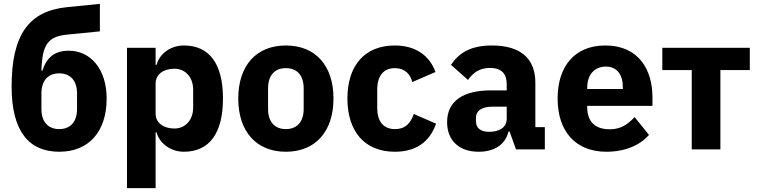

<svg xmlns="http://www.w3.org/2000/svg" viewBox="-20 -772 3914 992"><path d="M286 12C440 12 531 -93 531 -263C531 -417 446 -510 336 -510C262 -510 221 -475 199 -407H194C198 -541 227 -583 325 -593L496 -610V-752L326 -735C128 -715 40 -591 40 -325C40 -91 131 12 286 12ZM286 -105C228 -105 194 -143 194 -209V-289C194 -355 228 -393 286 -393C344 -393 378 -355 378 -289V-209C378 -143 344 -105 286 -105Z M636 -525V200H784V-88H789C804 -31 862 12 930 12C1063 12 1132 -85 1132 -263C1132 -441 1063 -537 930 -537C862 -537 804 -495 789 -437H784V-525ZM881 -108C825 -108 784 -137 784 -185V-340C784 -388 825 -417 881 -417C937 -417 978 -374 978 -308V-217C978 -151 937 -108 881 -108Z M1457 12C1611 12 1703 -94 1703 -263C1703 -432 1611 -537 1457 -537C1303 -537 1211 -432 1211 -263C1211 -94 1303 12 1457 12ZM1457 -105C1399 -105 1365 -143 1365 -209V-316C1365 -382 1399 -420 1457 -420C1515 -420 1549 -382 1549 -316V-209C1549 -143 1515 -105 1457 -105Z M2020 12C2123 12 2198 -33 2233 -133L2118 -183C2103 -141 2079 -105 2020 -105C1960 -105 1929 -147 1929 -213V-311C1929 -377 1960 -420 2020 -420C2072 -420 2101 -388 2110 -348L2230 -400C2199 -486 2126 -537 2020 -537C1862 -537 1775 -431 1775 -263C1775 -95 1862 12 2020 12Z M2646 0H2795V-115H2746V-345C2746 -469 2670 -537 2522 -537C2412 -537 2352 -499 2310 -437L2398 -359C2421 -391 2452 -421 2511 -421C2573 -421 2598 -389 2598 -338V-305H2515C2376 -305 2290 -252 2290 -141C2290 -50 2348 12 2453 12C2533 12 2591 -24 2607 -92H2613ZM2508 -91C2464 -91 2439 -109 2439 -147V-162C2439 -200 2469 -221 2526 -221H2598V-159C2598 -111 2557 -91 2508 -91Z M3113 12C3209 12 3286 -21 3333 -75L3259 -167C3226 -133 3192 -104 3130 -104C3051 -104 3014 -148 3014 -217V-225H3351V-269C3351 -411 3281 -537 3107 -537C2949 -537 2861 -429 2861 -263C2861 -95 2952 12 3113 12ZM3110 -428C3169 -428 3198 -385 3198 -321V-312H3014V-320C3014 -385 3051 -428 3110 -428Z M3554 -410V0H3702V-410H3854V-525H3402V-410Z"/></svg>

Font: Braiins Sans
Style: Bold
Weight: 700
Designer: Mike Abbink, Paul van der Laan, Pieter van Rosmalen, Jiri Chlebus, Lubos Buracinsky
Foundry: Bold Monday, Sudetype
Version: Version 1.000;hotconv 1.0.109;makeotfexe 2.5.65596